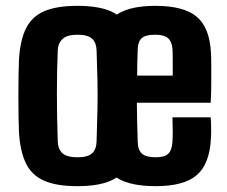

<svg xmlns="http://www.w3.org/2000/svg" viewBox="-20 -629 777 658"><path d="M245 9Q174 9 131.5 -9.5Q89 -28 69 -69Q49 -110 45 -176Q44 -198 43.5 -230.5Q43 -263 43 -299Q43 -335 43.5 -368Q44 -401 45 -424Q49 -492 69.5 -532.5Q90 -573 132.5 -591Q175 -609 245 -609Q317 -609 359.5 -590.5Q402 -572 421.5 -531Q441 -490 444 -424Q446 -394 446.5 -347Q447 -300 446.5 -253.5Q446 -207 444 -176Q440 -110 420.5 -69Q401 -28 359 -9.5Q317 9 245 9ZM245 -90Q281 -90 295.5 -103.5Q310 -117 311 -144Q313 -203 314 -253Q315 -303 314 -352Q313 -401 311 -457Q310 -483 295.5 -496.5Q281 -510 245 -510Q210 -510 194.5 -495.5Q179 -481 178 -457Q175 -390 175 -308Q175 -226 178 -144Q179 -117 194.5 -103.5Q210 -90 245 -90ZM571 -227H702Q703 -218 703.5 -195.5Q704 -173 703 -157Q699 -68 655 -29.5Q611 9 514 9Q411 9 366.5 -30Q322 -69 317 -157Q316 -183 315.5 -222Q315 -261 315 -303.5Q315 -346 315.5 -382.5Q316 -419 317 -441Q323 -532 368.5 -570.5Q414 -609 512 -609Q611 -609 655 -571Q699 -533 703 -447Q704 -435 704 -406Q704 -377 704 -342.5Q704 -308 702 -277H449Q449 -245 450 -212Q451 -179 452 -142Q453 -114 467 -102Q481 -90 514 -90Q544 -90 556.5 -102Q569 -114 571 -143Q572 -158 572 -178Q572 -198 571 -227ZM512 -510Q479 -510 466 -498.5Q453 -487 452 -461Q451 -437 450.5 -414.5Q450 -392 450 -370H572Q572 -400 572 -426.5Q572 -453 571 -461Q569 -487 555.5 -498.5Q542 -510 512 -510Z"/></svg>

Font: Big Shoulders Text ExtraBold
Style: Regular
Weight: 800
Designer: Patric King
Foundry: XO Type Co
Version: Version 1.000; ttfautohint (v1.8.2)